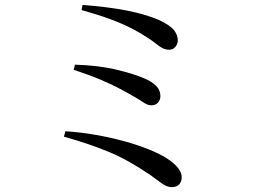

<svg xmlns="http://www.w3.org/2000/svg" viewBox="-20 -745 1040 784"><path d="M680 19Q662 19 641 4Q620 -11 593 -31Q550 -60 509.5 -83Q469 -106 427.5 -123.5Q386 -141 340 -156.5Q294 -172 241 -187L247 -209Q311 -205 372.5 -194Q434 -183 488.5 -168Q543 -153 587.5 -135Q632 -117 662 -98Q691 -79 706.5 -59.5Q722 -40 722 -21Q722 -5 712.5 7Q703 19 680 19ZM598 -315Q585 -315 571 -323.5Q557 -332 535 -346Q506 -363 471.5 -381.5Q437 -400 391 -419.5Q345 -439 281 -460L286 -481Q384 -478 457.5 -460Q531 -442 569 -425Q600 -412 617.5 -394.5Q635 -377 635 -352Q635 -338 625.5 -326.5Q616 -315 598 -315ZM671 -542Q659 -542 649 -546Q639 -550 628.5 -558Q618 -566 602 -578Q563 -605 522 -626.5Q481 -648 431 -666.5Q381 -685 313 -704L317 -725Q366 -721 411.5 -715.5Q457 -710 497.5 -702Q538 -694 571.5 -684Q605 -674 630 -663Q674 -642 690 -622.5Q706 -603 706 -579Q706 -570 701.5 -561.5Q697 -553 689.5 -547.5Q682 -542 671 -542Z"/></svg>

Font: Noto Serif HK ExtraLight Medium
Style: Regular
Weight: 500
Version: Version 2.002-H1;hotconv 1.1.0;makeotfexe 2.6.0